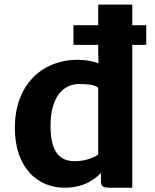

<svg xmlns="http://www.w3.org/2000/svg" viewBox="-20 -832 694 859"><path d="M46.4 -260.3C46.4 -79.6 149.9 7.8 268.1 7.8C358.9 7.8 406.2 -32.2 431.6 -58.1V-20.5C431.6 4.4 446.3 7.8 468.3 7.8H571.8V-631.3H634.3V-719.2H571.8V-811.5H419.4V-719.2H308.6V-631.3H419.4V-597.7L420.9 -548.8C398.9 -557.1 367.7 -564.5 329.6 -564.5C160.2 -564.5 46.4 -445.3 46.4 -260.3ZM314.9 -110.8C249 -110.8 205.1 -148.9 206.1 -272.9C207 -396.5 261.7 -456.1 334 -456.1C367.2 -456.1 399.4 -454.1 419.4 -439.9V-140.1C396.5 -124.5 356.9 -110.8 314.9 -110.8Z"/></svg>

Font: Merriweather Sans
Style: Bold
Weight: 700
Designer: Eben Sorkin ( eben@eyebytes.com )
Foundry: Eben Sorkin
Version: Version 1.003